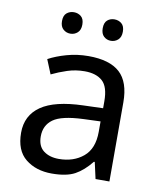

<svg xmlns="http://www.w3.org/2000/svg" viewBox="-83 -796 727 873"><g transform="rotate(10 280.5 -360.0)"><path d="M288 -545Q386 -545 433 -502Q480 -459 480 -365V0H416L399 -76H395Q360 -32 321.5 -11Q283 10 215 10Q142 10 94 -28.5Q46 -67 46 -149Q46 -229 109 -272.5Q172 -316 303 -320L394 -323V-355Q394 -422 365 -448Q336 -474 283 -474Q241 -474 203 -461.5Q165 -449 132 -433L105 -499Q140 -518 188 -531.5Q236 -545 288 -545ZM314 -259Q214 -255 175.5 -227Q137 -199 137 -148Q137 -103 164.5 -82Q192 -61 235 -61Q303 -61 348 -98.5Q393 -136 393 -214V-262ZM141 -681Q141 -707 155 -718.5Q169 -730 188 -730Q207 -730 221 -718.5Q235 -707 235 -681Q235 -656 221 -643.5Q207 -631 188 -631Q169 -631 155 -643.5Q141 -656 141 -681ZM329 -681Q329 -707 342.5 -718.5Q356 -730 375 -730Q394 -730 408 -718.5Q422 -707 422 -681Q422 -656 408 -643.5Q394 -631 375 -631Q356 -631 342.5 -643.5Q329 -656 329 -681Z"/></g></svg>

Font: Noto Sans Vithkuqi
Style: Regular
Weight: 400
Version: Version 1.001